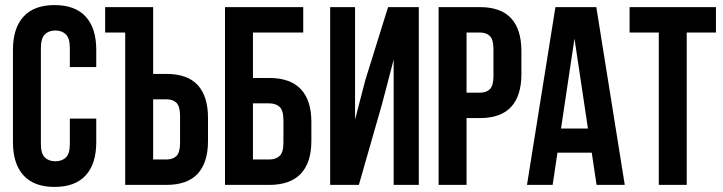

<svg xmlns="http://www.w3.org/2000/svg" viewBox="-20 -728 2847 756"><path d="M359 -261V-168Q359 -83 317.5 -37.5Q276 8 195 8Q114 8 72.5 -37.5Q31 -83 31 -168V-532Q31 -617 72.5 -662.5Q114 -708 195 -708Q276 -708 317.5 -662.5Q359 -617 359 -532V-464H255V-539Q255 -577 239.5 -592.5Q224 -608 198 -608Q172 -608 156.5 -592.5Q141 -577 141 -539V-161Q141 -123 156.5 -108Q172 -93 198 -93Q224 -93 239.5 -108Q255 -123 255 -161V-261Z M394 -700H583V-437H635Q718 -437 758.5 -393Q799 -349 799 -264V-173Q799 -88 758.5 -44Q718 0 635 0H473V-600H394ZM635 -100Q661 -100 675 -114Q689 -128 689 -166V-271Q689 -309 675 -323Q661 -337 635 -337H583V-100Z M866 0V-700H1174V-600H976V-421H1040Q1123 -421 1164.5 -377Q1206 -333 1206 -248V-173Q1206 -88 1164.5 -44Q1123 0 1040 0ZM1040 -100Q1066 -100 1081 -114Q1096 -128 1096 -166V-255Q1096 -293 1081 -307Q1066 -321 1040 -321H976V-100Z M1393 0H1280V-700H1378V-257L1418 -411L1508 -700H1629V0H1530V-493L1485 -321Z M1869 -700Q1952 -700 1992.5 -656Q2033 -612 2033 -527V-436Q2033 -351 1992.5 -307Q1952 -263 1869 -263H1817V0H1707V-700ZM1817 -600V-363H1869Q1895 -363 1909 -377Q1923 -391 1923 -429V-534Q1923 -572 1909 -586Q1895 -600 1869 -600Z M2440 0H2329L2310 -127H2175L2156 0H2055L2167 -700H2328ZM2189 -222H2295L2242 -576Z M2459 -700H2799V-600H2684V0H2574V-600H2459Z"/></svg>

Font: Bebas Neue Bold
Style: Regular
Weight: 700
Designer: Ryoichi Tsunekawa & LGV (GE)
Foundry: Free Software Foundation, Inc.
Version: Version 1.003 August 13, 2016